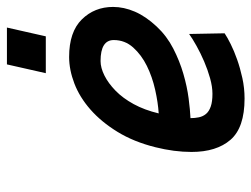

<svg xmlns="http://www.w3.org/2000/svg" viewBox="-108 -626 743 568"><g transform="rotate(-90 264.0 -341.5)"><path d="M358 -693H467L441 -578H332ZM450 -49Q438 -41 418 -31Q398 -21 372.5 -12Q347 -3 317.5 3.5Q288 10 257 10Q171 10 135 -31.5Q99 -73 99 -147Q99 -198 113 -254Q129 -318 158.5 -366Q188 -414 224.5 -446Q261 -478 301.5 -493.5Q342 -509 380 -509Q454 -509 491 -471.5Q528 -434 528 -379Q528 -347 514 -314.5Q500 -282 470 -250Q442 -220 405 -201Q368 -182 330 -171Q292 -160 257.5 -155.5Q223 -151 199 -150Q199 -137 201.5 -125Q204 -113 211.5 -104Q219 -95 233.5 -90Q248 -85 271 -85Q292 -85 317 -92Q342 -99 366.5 -109.5Q391 -120 412.5 -132Q434 -144 448 -154ZM368 -416Q348 -416 325 -404.5Q302 -393 280 -371.5Q258 -350 240.5 -318Q223 -286 213 -244Q245 -246 283 -254.5Q321 -263 353.5 -279Q386 -295 408 -319.5Q430 -344 430 -377Q430 -416 368 -416Z"/></g></svg>

Font: Panefresco 750wt
Style: Italic
Weight: 750
Foundry: Campivisivi & Chank Co
Version: Version 1.000